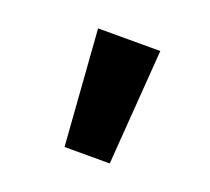

<svg xmlns="http://www.w3.org/2000/svg" viewBox="-60 -802 440 403"><g transform="rotate(20 160.0 -600.0)"><path d="M117 -471H218L237 -729H98Z"/></g></svg>

Font: Noto Sans Devanagari Condensed
Style: Bold
Weight: 700
Width: 3
Designer: Jelle Bosma - Monotype Design Team
Foundry: Monotype Imaging Inc.
Version: Version 2.004